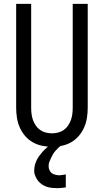

<svg xmlns="http://www.w3.org/2000/svg" viewBox="-20 -755 540 998"><path d="M250 8Q224 8 198 2.5Q172 -3 149.5 -16Q127 -29 110 -49Q93 -69 82.5 -93Q72 -117 68 -143Q64 -169 64 -195V-735H142V-195Q142 -179 144 -162.5Q146 -146 151.5 -131Q157 -116 166 -102.5Q175 -89 188.5 -79.5Q202 -70 218 -66Q234 -62 250 -62Q266 -62 282 -66Q298 -70 311.5 -79.5Q325 -89 334 -102.5Q343 -116 348.5 -131Q354 -146 356 -162.5Q358 -179 358 -195V-735H436V-195Q436 -169 432 -143Q428 -117 417.5 -93Q407 -69 390 -49Q373 -29 350.5 -16Q328 -3 302 2.5Q276 8 250 8ZM276 223Q263 223 249.5 221.5Q236 220 223.5 216Q211 212 199.5 204.5Q188 197 179.5 187Q171 177 164.5 162.5Q158 148 158 139V129Q158 116 161.5 102.5Q165 89 171 77Q177 65 185 54Q193 43 202 33Q211 23 223 12.5Q235 2 243 -3L252 -8H300V0Q291 6 283.5 13Q276 20 269 28Q262 36 256.5 45Q251 54 246.5 63.5Q242 73 237.5 84Q233 95 233 102V111Q233 117 235 123.5Q237 130 240.5 135.5Q244 141 248.5 144.5Q253 148 259 150.5Q265 153 272.5 154.5Q280 156 284 156H289Q293 156 296.5 155.5Q300 155 303.5 154.5Q307 154 311.5 153.5Q316 153 318 152H322V219Q317 220 312 220.5Q307 221 302 221.5Q297 222 291 222.5Q285 223 282 223Z"/></svg>

Font: Iosevka MaddieWtf
Style: Regular
Weight: 400
Monospace: yes
Designer: Belleve Invis
Foundry: Belleve Invis
Version: Version 31.3.0; ttfautohint (v1.8.3)